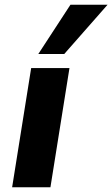

<svg xmlns="http://www.w3.org/2000/svg" viewBox="-20 -787 472 807"><path d="M31 0 111 -501H272L192 0ZM141 -560 276 -767H432L250 -560Z"/></svg>

Font: Nunito Sans 8pt ExtraBold
Style: Italic
Weight: 800
Italic angle: -9°
Version: Version 3.101;gftools[0.9.27]